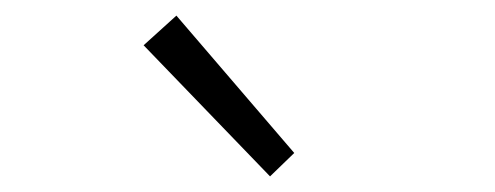

<svg xmlns="http://www.w3.org/2000/svg" viewBox="-20 -861 634 246"><path d="M326 -635 164 -803 206 -841 357 -665Z"/></svg>

Font: Noto Sans JP Thin Light
Style: Regular
Weight: 300
Version: Version 2.004-H2;hotconv 1.0.118;makeotfexe 2.5.65603